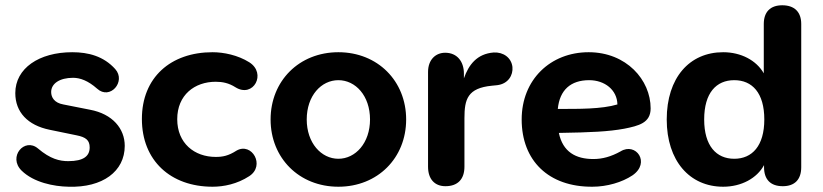

<svg xmlns="http://www.w3.org/2000/svg" viewBox="-20 -698 3119 728"><path d="M240 10C369 14 453 -48 453 -145C453 -210 407 -266 321 -282L220 -302C186 -308 174 -329 174 -349C174 -381 206 -403 257 -403C284 -403 314 -392 348 -362C397 -317 459 -389 417 -436C373 -485 315 -500 254 -500C128 -500 38 -439 38 -345C38 -273 85 -223 168 -206L270 -185C306 -178 320 -166 320 -139C320 -107 298 -87 239 -87C206 -87 171 -95 124 -135C73 -178 9 -103 62 -51C108 -6 184 9 240 10Z M786 10C828 10 879 0 925 -30C987 -70 935 -160 877 -127C846 -107 824 -103 798 -103C717 -103 652 -155 652 -246C652 -338 718 -388 798 -388C824 -388 848 -383 873 -367C941 -325 992 -420 925 -462C882 -489 828 -500 786 -500C627 -500 518 -404 518 -247C518 -89 627 10 786 10Z M1263 10C1412 10 1520 -99 1520 -245C1520 -391 1412 -500 1263 -500C1114 -500 1006 -391 1006 -245C1006 -99 1114 10 1263 10ZM1263 -96C1198 -96 1143 -156 1143 -245C1143 -335 1198 -394 1263 -394C1328 -394 1383 -335 1383 -245C1383 -156 1328 -96 1263 -96Z M1669 8C1716 8 1741 -19 1741 -66V-250C1741 -322 1753 -364 1845 -373L1865 -375C1907 -380 1926 -413 1923 -444C1919 -479 1889 -501 1852 -499C1788 -494 1757 -452 1739 -401V-419C1739 -465 1713 -498 1668 -498C1632 -498 1603 -472 1603 -425V-66C1603 -19 1628 8 1669 8Z M2226 10C2282 10 2339 -7 2378 -33C2448 -81 2391 -160 2333 -124C2297 -104 2264 -95 2230 -95C2163 -95 2114 -122 2099 -194C2222 -196 2287 -199 2347 -210C2402 -221 2447 -232 2447 -287C2447 -395 2355 -500 2212 -500C2067 -500 1958 -396 1958 -245C1958 -89 2060 11 2226 10ZM2095 -285C2102 -357 2144 -394 2214 -394C2273 -394 2320 -357 2321 -302C2261 -284 2174 -285 2095 -285Z M2722 10C2791 10 2850 -22 2877 -72V-64C2877 -17 2902 8 2948 8C2993 8 3018 -17 3018 -64V-607C3018 -653 2992 -678 2946 -678C2901 -678 2876 -653 2876 -607V-420C2848 -469 2790 -500 2722 -500C2594 -500 2508 -403 2508 -245C2508 -88 2595 10 2722 10ZM2764 -96C2696 -96 2650 -145 2650 -245C2650 -346 2696 -394 2764 -394C2832 -394 2878 -346 2878 -245C2878 -145 2832 -96 2764 -96Z"/></svg>

Font: SN Pro
Style: Bold
Weight: 700
Designer: Tobias Whetton
Foundry: Supernotes
Version: Version 1.003;Glyphs 3.3 (3324)